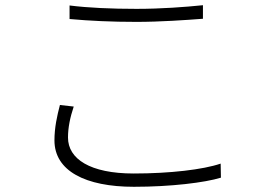

<svg xmlns="http://www.w3.org/2000/svg" viewBox="-20 -707 1040 737"><path d="M247 -634C324 -627 408 -623 504 -623C594 -623 694 -630 759 -635V-687C691 -680 598 -673 504 -673C408 -673 318 -677 247 -686V-634ZM210 -304C199 -262 189 -217 189 -168C189 -51 308 10 494 10C636 10 766 -6 828 -25L827 -79C760 -56 632 -41 493 -41C326 -41 241 -97 241 -179C241 -217 249 -256 263 -298L210 -304Z"/></svg>

Font: Source Han Sans SC Light
Style: Regular
Weight: 300
Designer: Ryoko NISHIZUKA (kana & ideographs); Paul D. Hunt (Latin, Greek & Cyrillic); Wenlong ZHANG (bopomofo); Sandoll Communica
Foundry: Adobe Systems Incorporated
Version: Version 1.004;PS 1.004;hotconv 1.0.82;makeotf.lib2.5.63406